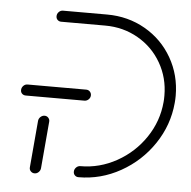

<svg xmlns="http://www.w3.org/2000/svg" viewBox="-43 -562 601 605"><g transform="rotate(5 257.0 -259.5)"><path d="M103.7 -183.7Q111.1 -183.7 115.7 -178.3Q120.4 -173 119.6 -165.9L106.7 -17.8Q105.9 -10.4 100.4 -5.2Q94.8 0 87.8 0Q80.7 0 75.7 -5.2Q70.7 -10.4 71.5 -17.8L84.4 -165.9Q85.2 -173.3 90.9 -178.5Q96.7 -183.7 103.7 -183.7ZM243.3 -260.7Q243.3 -253 237.6 -247.4Q231.9 -241.9 224.1 -241.9H38.9Q31.9 -241.9 27.2 -246.3Q22.6 -250.7 22.6 -257.4Q22.6 -265.2 28.1 -271.1Q33.7 -277 41.5 -277H227Q234.1 -277 238.7 -272.2Q243.3 -267.4 243.3 -260.7ZM210.7 -15.9Q210.7 -23.7 216.3 -29.4Q221.9 -35.2 229.6 -35.2Q290.4 -35.2 344.6 -65.4Q398.9 -95.6 433.5 -147Q468.1 -198.5 473.3 -259.3Q474.1 -265.9 474.1 -279.6Q474.1 -335.9 447.2 -382.6Q420.4 -429.3 373.3 -456.3Q326.3 -483.3 268.9 -483.3H129.6Q123 -483.3 118.3 -487.8Q113.7 -492.2 113.7 -499.3Q113.7 -507 119.3 -512.8Q124.8 -518.5 132.6 -518.5H271.9Q338.5 -518.5 393 -487.2Q447.4 -455.9 478.5 -401.7Q509.6 -347.4 509.6 -282.2Q509.6 -271.1 508.5 -259.3Q502.2 -188.9 462.2 -129.4Q422.2 -70 359.6 -35Q297 0 226.7 0Q220 0 215.4 -4.4Q210.7 -8.9 210.7 -15.9Z"/></g></svg>

Font: 26F Galaxy Sans Light
Style: Italic
Weight: 300
Italic angle: -5°
Designer: C₂₉H₂₅N₃O₅
Version: Version 1.200